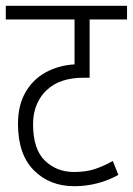

<svg xmlns="http://www.w3.org/2000/svg" viewBox="-20 -642 458 662"><path d="M418 -575H289V-374H269Q187 -374 143 -333Q121 -314 107.5 -283.5Q94 -253 94 -214Q94 -128 134.5 -88.5Q175 -49 235 -49Q275 -49 305 -58.5Q335 -68 369 -87L388 -39Q354 -20 315.5 -10Q277 0 236 0Q151 0 96.5 -55Q42 -110 42 -215Q42 -279 68 -324Q94 -369 138.5 -393Q183 -417 237 -420V-575H0V-622H418Z"/></svg>

Font: Noto Sans Condensed Light
Style: Regular
Weight: 300
Width: 3
Designer: Monotype Design Team
Foundry: Monotype Imaging Inc.
Version: Version 2.013; ttfautohint (v1.8.4.7-5d5b)